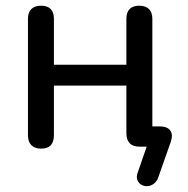

<svg xmlns="http://www.w3.org/2000/svg" viewBox="-20 -514 658 673"><path d="M534 110Q529 123 518.5 130.5Q508 138 496.5 138.5Q485 139 475.5 133.5Q466 128 461.5 117Q457 106 463 90L508 -40L513 0H468Q446 0 434.5 -12Q423 -24 423 -47V-214H169V-40Q169 -17 158 -5Q147 7 124 7Q102 7 90 -5Q78 -17 78 -40V-448Q78 -471 90 -482.5Q102 -494 124 -494Q146 -494 157.5 -482.5Q169 -471 169 -448V-287H423V-448Q423 -471 434.5 -482.5Q446 -494 468 -494Q490 -494 502 -482.5Q514 -471 514 -448V-57L499 -71H539Q566 -71 576.5 -57Q587 -43 579 -18Z"/></svg>

Font: Nunito Medium
Style: Regular
Weight: 500
Designer: Vernon Adams
Foundry: Vernon Adams
Version: Version 3.602